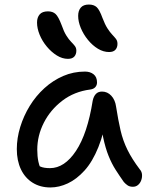

<svg xmlns="http://www.w3.org/2000/svg" viewBox="-20 -815 662 845"><path d="M202 10Q157 10 123.5 -11Q90 -32 72 -70Q54 -108 54 -159Q54 -207 69 -256Q84 -305 111 -349Q138 -393 175.5 -427Q213 -461 258 -480.5Q303 -500 354 -500Q377 -500 392 -488Q407 -476 407 -452Q407 -440 399.5 -431.5Q392 -423 377 -421Q307 -412 254.5 -372Q202 -332 173 -275Q144 -218 144 -156Q144 -127 149 -103.5Q154 -80 171 -43L119 -112Q142 -89 157.5 -82Q173 -75 200 -75Q264 -75 314.5 -151Q365 -227 388 -372Q392 -391 402 -401.5Q412 -412 429 -412Q453 -412 470 -393.5Q487 -375 491 -345Q500 -287 510.5 -241.5Q521 -196 541 -155.5Q561 -115 595 -70Q604 -60 605 -47Q606 -34 601.5 -21.5Q597 -9 587.5 -1Q578 7 565 7Q551 7 542 1Q533 -5 525 -14Q506 -41 489 -67.5Q472 -94 458 -128.5Q444 -163 434 -210.5Q424 -258 420 -323L453 -324Q439 -232 413 -167.5Q387 -103 352 -64.5Q317 -26 278.5 -8Q240 10 202 10ZM460 -586Q435 -586 411 -600.5Q387 -615 367 -639.5Q347 -664 335.5 -692Q324 -720 324 -745Q324 -768 335.5 -781.5Q347 -795 371 -795Q393 -795 405.5 -783.5Q418 -772 431 -736Q442 -707 453 -690Q464 -673 474 -662.5Q484 -652 490.5 -643.5Q497 -635 497 -622Q497 -606 488 -596Q479 -586 460 -586ZM279 -556Q254 -556 230 -571Q206 -586 186 -610Q166 -634 154.5 -662Q143 -690 143 -716Q143 -738 154.5 -751.5Q166 -765 191 -765Q212 -765 224.5 -753.5Q237 -742 251 -705Q261 -676 272 -658.5Q283 -641 293 -631Q303 -621 309.5 -612.5Q316 -604 316 -592Q316 -576 307 -566Q298 -556 279 -556Z"/></svg>

Font: Shantell Sans
Style: Regular
Weight: 400
Designer: Stephen Nixon, Anya Danilova, Shantell Martin
Foundry: Arrow Type
Version: Version 1.008;[ac192a2d6]